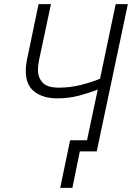

<svg xmlns="http://www.w3.org/2000/svg" viewBox="-20 -734 641 931"><path d="M272 177H331L367 0H449L600 -714H541L465 -352Q418 -333 367.5 -321Q317 -309 266 -309Q208 -309 186 -334Q164 -359 164 -395Q164 -410 167 -429Q170 -448 175 -469L227 -714H167L115 -464Q105 -423 105 -390Q105 -321 147.5 -289Q190 -257 258 -257Q313 -257 364 -270.5Q415 -284 454 -300L402 -54H320Z"/></svg>

Font: Noto Sans UI Light
Style: Italic
Weight: 300
Italic angle: -12°
Designer: Monotype Design Team
Foundry: Monotype Imaging Inc.
Version: Version 1.901